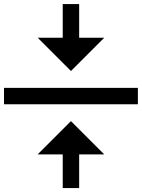

<svg xmlns="http://www.w3.org/2000/svg" viewBox="-20 -826 708 958"><path d="M168 -55.7 334 -221.7 500 -55.7H375V112.3H293V-55.7ZM500 -637.7 334 -471.7 168 -637.7H293V-805.7H375V-637.7ZM0 -387.7H668V-305.7H0Z"/></svg>

Font: CaskaydiaCove Nerd Font
Style: Bold
Weight: 700
Designer: Aaron Bell
Foundry: Saja Typeworks
Version: Version 2111.1;Nerd Fonts 2.3.0